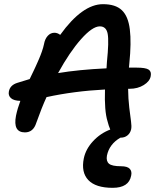

<svg xmlns="http://www.w3.org/2000/svg" viewBox="-20 -670 780 925"><path d="M562 -6.8H560.1Q506.3 24.4 495.1 80.1Q490.7 106.4 505.1 118.7Q519.5 130.9 563 130.9Q593.8 130.9 605.2 143.3Q616.7 155.8 611.8 176.8Q600.6 234.9 522.9 234.9Q440.9 234.9 405.5 197.5Q370.1 160.2 383.8 92.8Q393.1 48.3 428.2 10.3Q463.4 -27.8 511.2 -45.9Q503.4 -64 498 -85.9Q482.4 -135.7 485.8 -238.8Q336.4 -231 204.1 -202.1Q180.7 -150.9 154.8 -78.1Q140.6 -32.2 100.1 -32.2Q41.5 -32.2 57.1 -112.8Q64.5 -147.9 78.1 -184.1Q46.9 -184.6 32.7 -197.3Q18.6 -210 22.9 -230Q28.8 -260.3 64 -271Q115.7 -286.6 123 -289.1Q125 -293.5 132.3 -308.6Q139.6 -323.7 142.1 -328.9Q144.5 -334 150.9 -347.7Q157.2 -361.3 159.9 -367.7Q162.6 -374 167.7 -385.5Q172.9 -397 175.5 -404.5Q178.2 -412.1 181.9 -421.9Q185.5 -431.6 187.7 -440.2Q189.9 -448.7 191.9 -457Q196.3 -482.4 210 -497.3Q223.6 -512.2 242.2 -512.2Q256.8 -512.2 270 -502Q376.5 -649.9 476.1 -649.9Q536.6 -649.9 567.1 -620.8Q597.7 -591.8 605.5 -528.3Q613.3 -464.8 603 -363.8Q602.5 -360.4 602.1 -353.8Q601.6 -347.2 601.1 -344.2H638.2Q681.6 -344.2 696 -334.7Q710.4 -325.2 706.1 -303.2Q701.7 -278.3 672.6 -260.3Q643.6 -242.2 604 -242.2H597.2Q597.7 -194.3 602.8 -151.4Q607.9 -108.4 611.3 -84.7Q614.7 -61 611.8 -46.9Q607.4 -28.3 594 -17.6Q580.6 -6.8 562 -6.8ZM460.9 -543Q425.3 -543 370.6 -481.4Q315.9 -419.9 259.8 -317.9Q359.4 -334.5 493.2 -340.8Q493.2 -351.6 495.1 -371.1Q505.4 -470.7 498.8 -506.8Q492.2 -543 460.9 -543Z"/></svg>

Font: Shantell Sans Irregular
Style: Italic
Weight: 500
Italic angle: -11.31°
Designer: Stephen Nixon, Anya Danilova, Shantell Martin
Foundry: Arrow Type
Version: Version 1.006;[9816181b4]